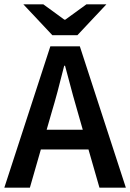

<svg xmlns="http://www.w3.org/2000/svg" viewBox="-22 -868 602 888"><path d="M216.8 -348.1 193.8 -268.1H360.8L337.9 -348.1Q323.7 -394 278.8 -564H274.9Q242.2 -431.6 216.8 -348.1ZM-2 0 210.9 -653.8H347.2L560.1 0H438L387.2 -176.8H167L116.2 0ZM220.2 -705.1 85.9 -848.1H178.2L275.9 -776.9H279.8L377.9 -848.1H470.2L335.9 -705.1Z"/></svg>

Font: Source Sans 3 Semibold
Style: Regular
Weight: 600
Designer: Paul D. Hunt
Foundry: Adobe
Version: Version 3.052;hotconv 1.1.0;makeotfexe 2.6.0